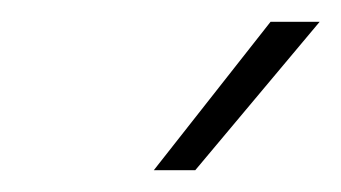

<svg xmlns="http://www.w3.org/2000/svg" viewBox="-20 -745 313 176"><path d="M228 -725H273L159 -589H121Z"/></svg>

Font: Bai Jamjuree ExtraLight
Style: Italic
Weight: 275
Italic angle: -10°
Version: Version 1.000; ttfautohint (v1.6)